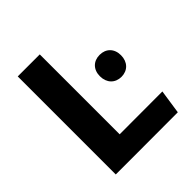

<svg xmlns="http://www.w3.org/2000/svg" viewBox="-196 -871 1011 1011"><g transform="rotate(-45 310.0 -365.0)"><path d="M476.5 -342C523 -342 555 -374.5 555 -424.5C555 -474.5 523 -505.5 476.5 -505.5C430 -505.5 398 -474.5 398 -424.5C398 -374.5 430 -342 476.5 -342ZM91.5 0H255.5L554 -0.5L574 -135.5L255.5 -135V-730H91.5Z"/></g></svg>

Font: Monaspace Argon ExtraBold
Style: Bold
Weight: 800
Designer: Riley Cran & the Lettermatic Team
Foundry: Lettermatic
Version: Version 1.000 (Monaspace Argon)